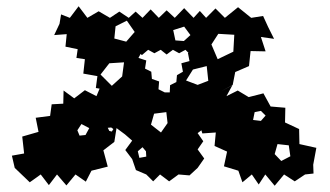

<svg xmlns="http://www.w3.org/2000/svg" viewBox="-20 -567 1053 613"><path d="M27 -31 18 -70 57 -77 51 -131 103 -146 94 -191 140 -197 145 -234 182 -236 183 -278 217 -253 251 -279 288 -260 298 -284 286 -286 291 -324 246 -332 251 -378 224 -382 228 -410 189 -418 193 -458 153 -455 170 -491 175 -521 203 -510 231 -547 259 -510 295 -531 331 -510 361 -530 391 -510 413 -530 435 -510 461 -537 487 -510 512 -534 538 -510 568 -541 598 -510 618 -532 638 -510 668 -540 698 -510 740 -544 782 -510 820 -516 836 -481 855 -443 813 -449 828 -403 780 -404 775 -356 731 -337 723 -296 687 -276 722 -295 703 -260 739 -278 774 -257 821 -269 844 -227 891 -223 890 -176 935 -155 936 -107 990 -95 980 -41 981 -13 954 -10 921 12 887 -10 857 26 827 -10 806 22 784 -10 754 15 741 -22 695 -36 705 -83 665 -101 669 -144 626 -141 623 -151 611 -142 629 -116 611 -90 632 -61 611 -31 585 -7 550 -10 520 12 491 -10 469 12 447 -10 414 -24 402 -59 380 -88 402 -118 379 -138 352 -158 345 -114 310 -87 324 -35 272 -22 254 13 221 -10 192 25 162 -10 136 24 110 -10 75 15ZM410 -465 385 -501 349 -483 345 -444 383 -434ZM568 -482 533 -471 540 -438 567 -436 588 -455ZM728 -456 677 -459 655 -425 675 -378 725 -402ZM522 -272 523 -295 543 -305 545 -327 564 -338 559 -365 585 -372 580 -398H582L572 -408L552 -397L532 -408L512 -393L493 -408L473 -397L453 -408L433 -391L429 -395L422 -382L447 -374L443 -348L463 -338L465 -315L488 -307L486 -282L506 -272ZM376 -368 329 -365 301 -329 337 -293 370 -323ZM640 -356 596 -345 574 -310 611 -296 645 -309ZM813 -213 793 -209 788 -184 813 -181 828 -198ZM511 -209 472 -204 462 -169 494 -144 515 -174ZM265 -158 240 -171 227 -151 234 -134 253 -136ZM342 -155 335 -160 324 -159 329 -149 337 -147ZM902 -103 866 -107 857 -75 878 -53 907 -68ZM446 -84 435 -97 420 -84 425 -63 447 -67Z"/></svg>

Font: Rubik Gemstones
Style: Regular
Weight: 400
Designer: Hubert and Fischer, NaN
Foundry: Hubert and Fischer, NaN
Version: Version 2.200